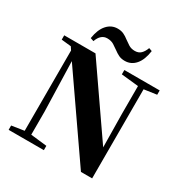

<svg xmlns="http://www.w3.org/2000/svg" viewBox="-215 -1138 1255 1308"><g transform="rotate(30 412.5 -483.5)"><path d="M207 -821Q218 -893 252 -931Q286 -969 335 -969Q363 -969 383.5 -959Q404 -949 420 -936Q439 -922 460 -908.5Q481 -895 510 -895Q539 -895 557 -912.5Q575 -930 586 -961L611 -952Q601 -879 567.5 -840.5Q534 -802 484 -802Q456 -802 436 -812Q416 -822 399 -835Q380 -849 358.5 -862.5Q337 -876 306 -876Q281 -876 262.5 -860Q244 -844 233 -812ZM35 0V-34L140 -50H171L312 -34V0ZM133 0V-718H171L185 -230V0ZM514 -713V-747H792V-713L687 -698H657ZM605 2 159 -642 156 -646 117 -705 41 -713V-747H287L673 -189L653 -182L649 -478V-747H693V2Z"/></g></svg>

Font: Noto Serif JP ExtraLight Black
Style: Regular
Weight: 900
Version: Version 2.003-H1;hotconv 1.1.1;makeotfexe 2.6.0